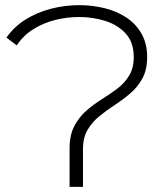

<svg xmlns="http://www.w3.org/2000/svg" viewBox="-20 -725 630 745"><path d="M250 0V-149Q250 -201 268.5 -236Q287 -271 315 -295.5Q343 -320 375 -340Q407 -360 435 -381Q463 -402 481 -431.5Q499 -461 499 -503Q499 -560 468.5 -594Q438 -628 389.5 -643.5Q341 -659 287 -659Q240 -659 194 -647.5Q148 -636 109 -611.5Q70 -587 45 -549L5 -579Q35 -622 79.5 -649.5Q124 -677 177.5 -691Q231 -705 287 -705Q338 -705 385 -693.5Q432 -682 469.5 -657.5Q507 -633 529 -594.5Q551 -556 551 -504Q551 -455 533 -421.5Q515 -388 486.5 -363.5Q458 -339 426.5 -318.5Q395 -298 366.5 -275Q338 -252 320 -221.5Q302 -191 302 -147V0Z"/></svg>

Font: Montserrat Thin Light
Style: Regular
Weight: 300
Version: Version 9.000